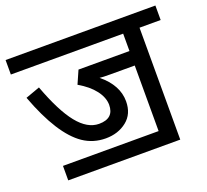

<svg xmlns="http://www.w3.org/2000/svg" viewBox="-110 -755 957 888"><g transform="rotate(-20 368.5 -311.0)"><path d="M306.2 -196.8Q379.4 -196.8 379.4 -264.2Q378.9 -300.3 351.6 -335.9Q324.2 -371.6 273.4 -400.9L301.8 -465.3H552.7V-550.8H0V-622.1H737.3V-550.8H633.3V0H82V-71.3H552.7V-394H435.1Q392.6 -394 380.4 -396Q458.5 -332 458.5 -252.9Q458.5 -190.4 416 -156.7Q373.5 -123 312.5 -123Q251 -123 202.1 -156.2Q107.4 -220.7 31.2 -424.8L101.6 -450.2Q149.4 -320.8 199.2 -258.8Q249 -196.8 306.2 -196.8Z"/></g></svg>

Font: NotoSans
Style: Regular
Weight: 400
Designer: Monotype Design team
Foundry: Monotype Imaging Inc.
Version: Version 1.04